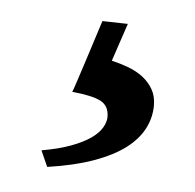

<svg xmlns="http://www.w3.org/2000/svg" viewBox="-31 -38 291 286"><g transform="rotate(5 114.5 105.0)"><path d="M199.2 111.8Q199.2 129.9 190.7 146.5Q182.1 163.1 164.1 176.8Q146 190.4 117.4 200.7Q88.9 210.9 48.8 216.8L38.1 192.9Q63.5 188.5 81.3 181.9Q99.1 175.3 110.4 167.5Q121.6 159.7 126.7 151.1Q131.8 142.6 131.8 134.8Q131.8 118.2 119.1 111.6Q106.4 105 76.2 102.1Q77.1 100.6 81.1 88.4Q84.5 78.1 91.6 56.2Q98.6 34.2 111.8 -6.8L149.9 -5.9L130.9 50.8Q143.6 53.7 156 58.3Q168.5 63 178 70.3Q187.5 77.6 193.4 87.9Q199.2 98.1 199.2 111.8Z"/></g></svg>

Font: Gentium Plus
Style: Regular
Weight: 400
Designer: J. Victor Gaultney, Annie Olsen, Iska Routamaa
Foundry: SIL International
Version: Version 1.510